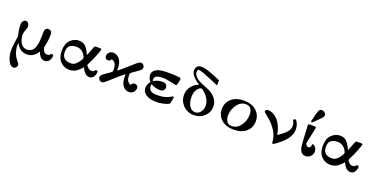

<svg xmlns="http://www.w3.org/2000/svg" viewBox="-26 -1641 5514 2828"><g transform="rotate(20 2730.5 -227.5)"><path d="M64 22Q64 -31.2 76.4 -114.7Q88.9 -198.2 88.9 -201.2Q88.9 -206.1 82.5 -230Q76.2 -253.9 70.1 -291.5Q64 -329.1 64 -367.2Q64 -414.1 81.5 -434.6Q99.1 -455.1 121.1 -455.1Q146 -455.1 162.1 -434.6Q178.2 -414.1 178.2 -386.2Q178.2 -362.3 161.1 -321.5Q144 -280.8 144 -249Q144 -221.2 150.6 -191.7Q157.2 -162.1 171.1 -131.6Q185.1 -101.1 214.1 -81.5Q243.2 -62 280.8 -62Q308.6 -62 331.3 -73.5Q354 -85 368.4 -101.1Q382.8 -117.2 392.8 -146Q402.8 -174.8 408 -198.5Q413.1 -222.2 415.5 -260Q418 -297.9 418.5 -319.8Q418.9 -341.8 418.9 -379.9Q418.9 -455.1 476.1 -455.1Q483.9 -455.1 491.9 -453.1Q500 -451.2 510 -445.1Q520 -439 526.6 -425Q533.2 -411.1 533.2 -391.1Q533.2 -335.9 526.6 -289.6Q520 -243.2 513.4 -216.6Q506.8 -189.9 506.8 -185.1Q506.8 -156.2 526.4 -125.2Q545.9 -94.2 584 -94.2Q613.8 -94.2 623.8 -110.1Q633.8 -126 649.9 -126Q672.9 -126 672.9 -105Q672.9 -67.9 648.9 -31.5Q625 4.9 580.1 4.9Q503.9 4.9 470.2 -101.1Q408.2 4.9 299.8 4.9Q188 4.9 126 -112.8Q125 -101.6 125 -79.1Q125 49.8 204.1 142.1Q231 172.9 233.9 187Q234.9 191.9 234.9 198.2Q234.9 222.2 217.5 239Q200.2 255.9 178.2 255.9Q137.2 255.9 100.6 188.5Q64 121.1 64 22Z M766.6 -223.1Q766.6 -335 825.2 -392.6Q883.8 -450.2 961.4 -450.2Q998.5 -450.2 1028.6 -434.6Q1058.6 -418.9 1079.6 -389.9Q1100.6 -360.8 1112.1 -339.8Q1123.5 -318.8 1136.7 -288.1Q1149.9 -316.9 1160.2 -343.5Q1170.4 -370.1 1176 -385Q1181.6 -399.9 1186.5 -413.3Q1191.4 -426.8 1194.1 -432.9Q1196.8 -439 1201.2 -443.6Q1205.6 -448.2 1209.7 -449.2Q1213.9 -450.2 1221.7 -450.2H1282.7Q1308.6 -450.2 1308.6 -435.1Q1308.6 -420.9 1271 -327.9Q1233.4 -234.9 1202.6 -179.2Q1193.8 -161.1 1193.8 -157.2Q1193.8 -143.1 1220.2 -117.9Q1246.6 -92.8 1279.8 -92.8Q1309.6 -92.8 1319.6 -109.4Q1329.6 -126 1345.7 -126Q1368.7 -126 1368.7 -105Q1368.7 -68.8 1345.7 -32Q1322.8 4.9 1277.8 4.9Q1208 4.9 1156.7 -105Q1137.7 -82 1125.7 -70.1Q1113.8 -58.1 1087.6 -37.1Q1061.5 -16.1 1030.5 -5.6Q999.5 4.9 963.9 4.9Q884.8 4.9 825.7 -52.2Q766.6 -109.4 766.6 -223.1ZM814.5 -222.2Q814.5 -93.3 957.5 -92.8Q1024.4 -92.8 1082.5 -183.1Q1105.5 -218.3 1105.5 -230Q1105.5 -233.9 1100.6 -245.8Q1095.7 -257.8 1084.2 -275.9Q1072.8 -293.9 1056.6 -310.5Q1040.5 -327.1 1014.6 -339.1Q988.8 -351.1 958.5 -351.1Q892.6 -351.1 853.5 -323.7Q814.5 -296.4 814.5 -222.2Z M1404.3 -372.1Q1404.3 -405.3 1429 -430.2Q1453.6 -455.1 1491.2 -455.1Q1554.2 -455.1 1593.8 -402.1Q1633.3 -349.1 1633.3 -257.8Q1633.3 -235.8 1632.3 -225.1Q1695.3 -272 1762.9 -333.5Q1830.6 -395 1866.9 -425.5Q1903.3 -456.1 1924.3 -456.1Q1947.3 -456.1 1964.8 -438.5Q1982.4 -420.9 1982.4 -397.9Q1982.4 -391.1 1980 -383.5Q1977.5 -376 1975.1 -371.6Q1972.7 -367.2 1966.1 -360.6Q1959.5 -354 1957 -352.1Q1954.6 -350.1 1947.3 -344.2L1939.5 -337.9Q1911.6 -316.9 1884 -297.9Q1856.4 -278.8 1847.9 -273.9Q1839.4 -269 1831.3 -259.5Q1823.2 -250 1822.8 -243.4Q1822.3 -236.8 1822.3 -219.2Q1822.3 -114.3 1894.5 -96.2Q1907.7 -134.3 1945.3 -133.8Q1966.3 -133.8 1982.4 -119.9Q1998.5 -106 1998.5 -80.1Q1998.5 -43.9 1971.4 -16.4Q1944.3 11.2 1903.3 11.2Q1842.3 11.2 1805.4 -40.3Q1768.6 -91.8 1768.6 -179.2Q1768.6 -206.1 1769.5 -219.2Q1737.3 -196.3 1700.9 -165Q1664.6 -133.8 1622.6 -95.9Q1580.6 -58.1 1570.3 -48.8Q1523.4 -7.8 1509 1.7Q1494.6 11.2 1478.5 11.2Q1455.6 11.2 1438.5 -6.3Q1421.4 -23.9 1421.4 -46.9Q1421.4 -53.7 1423.8 -61.3Q1426.3 -68.8 1429 -73.5Q1431.6 -78.1 1438 -84.5Q1444.3 -90.8 1446.8 -93Q1449.2 -95.2 1457.5 -101.1L1464.4 -106.9Q1489.3 -125 1512.9 -141.1Q1536.6 -157.2 1546.6 -164.6Q1556.6 -171.9 1565.4 -178Q1574.2 -184.1 1576.4 -190.4Q1578.6 -196.8 1579.6 -203.4Q1580.6 -210 1580.6 -225.1Q1580.6 -338.9 1501.5 -356Q1489.3 -321.8 1453.6 -321.8Q1433.6 -321.8 1418.9 -335.4Q1404.3 -349.1 1404.3 -372.1Z M2110.4 -130.9Q2110.4 -184.1 2152.3 -235.8Q2110.4 -282.7 2110.4 -341.8Q2110.4 -385.7 2161.4 -420.4Q2212.4 -455.1 2342.3 -455.1H2350.6Q2439.5 -455.1 2485.4 -450.9Q2531.2 -446.8 2542.2 -441.9Q2553.2 -437 2553.2 -426.8Q2553.2 -412.6 2536.6 -345.2Q2533.7 -332 2529.1 -326.9Q2524.4 -321.8 2515.4 -321.8Q2506.3 -321.8 2429.4 -339.4Q2352.5 -356.9 2311.5 -356.9Q2222.7 -356.9 2194.3 -331.1Q2174.3 -311 2174.3 -283.2Q2174.3 -276.4 2180.2 -259.8Q2240.2 -299.8 2325.2 -299.8Q2365.2 -299.8 2380.9 -278.8Q2396.5 -257.8 2396.5 -235.8Q2396.5 -212.9 2379.9 -192.4Q2363.3 -171.9 2326.2 -171.9Q2240.2 -171.9 2180.2 -211.9Q2174.3 -193.8 2174.3 -186Q2174.3 -176.3 2175.3 -169.9Q2180.2 -142.1 2193.8 -124.5Q2207.5 -106.9 2230.5 -99.4Q2253.4 -91.8 2272.5 -89.8Q2291.5 -87.9 2321.3 -87.9Q2401.4 -91.8 2441.4 -105Q2480.5 -118.2 2522.5 -143.1Q2532.2 -148.9 2541.5 -148.9Q2553.7 -148.9 2553.2 -133.8Q2553.2 -132.8 2538.6 -62Q2534.7 -44.9 2533 -41Q2531.2 -37.1 2524.9 -31.5Q2518.6 -25.9 2502.4 -20Q2419.4 10.7 2331.5 11.2H2328.6Q2229.5 11.2 2169.9 -27.8Q2110.4 -66.9 2110.4 -130.9Z M2681.2 -226.1Q2681.2 -293 2713.6 -343Q2746.1 -393.1 2790 -419.9Q2808.1 -431.2 2839.4 -443.8Q2696.3 -531.7 2696.3 -619.1Q2696.3 -653.3 2716.3 -678.7Q2736.3 -704.1 2785.2 -704.1Q2802.2 -704.1 2820.8 -701.7Q2839.4 -699.2 2862.3 -692.6Q2885.3 -686 2901.6 -680.9Q2918 -675.8 2948 -663.8Q2978 -651.9 2992.2 -646.5Q3006.3 -641.1 3042.7 -625.5Q3079.1 -609.9 3091.3 -605V-523.9Q3079.1 -528.8 2993.2 -565.9Q2907.2 -603 2847.7 -625Q2788.1 -647 2765.1 -647Q2740.2 -647 2740.2 -604Q2740.2 -578.1 2758.3 -553.5Q2776.4 -528.8 2800.3 -512Q2824.2 -495.1 2852.3 -481.4Q2880.4 -467.8 2895.8 -461.9Q2911.1 -456.1 2915 -455.1Q2976.1 -431.2 3008.3 -415Q3064.5 -386.2 3105.7 -334.2Q3147 -282.2 3147 -210Q3147 -121.1 3081.1 -58.1Q3015.1 4.9 2918 4.9Q2816.9 4.9 2749 -63.5Q2681.2 -131.8 2681.2 -226.1ZM2794.9 -231.9Q2794.9 -188 2806.6 -147Q2818.4 -106 2847.7 -74Q2877 -42 2919.9 -42Q2970.7 -42 3003.4 -84Q3036.1 -126 3036.1 -183.1Q3036.1 -296.9 2917 -390.1Q2900.9 -404.3 2892.1 -403.8Q2863.3 -403.8 2829.1 -358.9Q2794.9 -314 2794.9 -231.9Z M3275.9 -222.2Q3275.9 -322.3 3347.4 -386.2Q3418.9 -450.2 3543 -450.2Q3666 -450.2 3737.5 -386Q3809.1 -321.8 3809.1 -223.1Q3809.1 -123 3737.5 -59.1Q3666 4.9 3542 4.9Q3418.9 4.9 3347.4 -59.1Q3275.9 -123 3275.9 -222.2ZM3394 -164.1Q3394 -110.8 3418 -73Q3441.9 -35.2 3499 -35.2Q3580.1 -35.2 3635.5 -111.6Q3690.9 -188 3690.9 -285.2Q3690.9 -336.9 3667 -373Q3643.1 -409.2 3585.9 -409.2Q3503.9 -409.2 3449 -332Q3394 -254.9 3394 -164.1Z M3929.7 -439.9Q3963.9 -439.9 3999.8 -422.4Q4035.6 -404.8 4070.6 -370.4Q4105.5 -335.9 4133.1 -275.9Q4160.6 -215.8 4173.8 -140.1Q4217.8 -170.9 4236.3 -185.1Q4254.9 -199.2 4285.9 -228Q4316.9 -256.8 4329.8 -286.4Q4342.8 -315.9 4342.8 -349.1Q4342.8 -377 4331.3 -398.4Q4319.8 -419.9 4319.8 -425.8Q4319.8 -434.6 4326.2 -441.9Q4332.5 -449.2 4342.8 -449.2Q4363.8 -449.2 4383.8 -403.6Q4403.8 -357.9 4403.8 -312Q4403.8 -187 4266.6 -71.8Q4248.5 -55.7 4208 -25.9Q4167.5 3.9 4157.5 3.9Q4147.5 3.9 4145 -5.6Q4142.6 -15.1 4140.1 -43.5Q4137.7 -71.8 4128.9 -101.1Q4111.8 -157.2 4072.8 -212.6Q4033.7 -268.1 3998.8 -300Q3963.9 -332 3929.2 -360.1Q3894.5 -388.2 3892.6 -390.1Q3882.8 -399.9 3882.8 -410.9Q3882.8 -421.9 3893.8 -430.9Q3904.8 -439.9 3929.7 -439.9Z M4547.4 -428.2Q4547.4 -441.4 4553.2 -445.8Q4559.1 -450.2 4572.3 -450.2H4647.5Q4671.4 -450.2 4671.4 -432.1Q4671.4 -423.3 4645.8 -307.6Q4620.1 -191.9 4620.1 -179.2Q4620.1 -159.2 4632.8 -144Q4645.5 -128.9 4664.1 -128.9Q4679.2 -128.9 4690.7 -139.9Q4702.1 -150.9 4702.1 -167Q4702.1 -192.9 4716.3 -192.9Q4731.4 -192.9 4754.9 -166Q4778.3 -139.2 4778.3 -100.1Q4778.3 -57.1 4746.8 -24.2Q4715.3 8.8 4669.4 8.8Q4584.5 8.8 4567.4 -108.9Q4564.5 -129.9 4559.3 -209.5Q4554.2 -289.1 4551.3 -357.9ZM4572.3 -500Q4608.4 -647.9 4621.8 -679.4Q4635.3 -710.9 4668.5 -710.9Q4694.3 -710.9 4714.4 -692.4Q4734.4 -673.8 4734.4 -651.9Q4734.4 -633.8 4718.3 -614.5Q4702.1 -595.2 4647.5 -542Q4613.3 -509.8 4592.3 -488.8Z M4858.9 -223.1Q4858.9 -335 4917.5 -392.6Q4976.1 -450.2 5053.7 -450.2Q5090.8 -450.2 5120.8 -434.6Q5150.9 -418.9 5171.9 -389.9Q5192.9 -360.8 5204.3 -339.8Q5215.8 -318.8 5229 -288.1Q5242.2 -316.9 5252.4 -343.5Q5262.7 -370.1 5268.3 -385Q5273.9 -399.9 5278.8 -413.3Q5283.7 -426.8 5286.4 -432.9Q5289.1 -439 5293.5 -443.6Q5297.9 -448.2 5302 -449.2Q5306.2 -450.2 5314 -450.2H5375Q5400.9 -450.2 5400.9 -435.1Q5400.9 -420.9 5363.3 -327.9Q5325.7 -234.9 5294.9 -179.2Q5286.1 -161.1 5286.1 -157.2Q5286.1 -143.1 5312.5 -117.9Q5338.9 -92.8 5372.1 -92.8Q5401.9 -92.8 5411.9 -109.4Q5421.9 -126 5438 -126Q5460.9 -126 5460.9 -105Q5460.9 -68.8 5438 -32Q5415 4.9 5370.1 4.9Q5300.3 4.9 5249 -105Q5230 -82 5218 -70.1Q5206.1 -58.1 5179.9 -37.1Q5153.8 -16.1 5122.8 -5.6Q5091.8 4.9 5056.2 4.9Q4977.1 4.9 4918 -52.2Q4858.9 -109.4 4858.9 -223.1ZM4906.7 -222.2Q4906.7 -93.3 5049.8 -92.8Q5116.7 -92.8 5174.8 -183.1Q5197.8 -218.3 5197.8 -230Q5197.8 -233.9 5192.9 -245.8Q5188 -257.8 5176.5 -275.9Q5165 -293.9 5148.9 -310.5Q5132.8 -327.1 5106.9 -339.1Q5081.1 -351.1 5050.8 -351.1Q4984.9 -351.1 4945.8 -323.7Q4906.7 -296.4 4906.7 -222.2Z"/></g></svg>

Font: CMU Serif
Style: Bold
Weight: 700
Version: Version 0.7.0